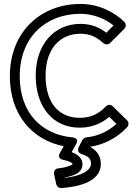

<svg xmlns="http://www.w3.org/2000/svg" viewBox="-20 -711 692 973"><path d="M534 -119 570 -83C526 -44 477 -21 418 -15C410 -14 402 -9 398 -2L379 34C376 41 369 62 394 70C428 81 441 93 441 119C441 152 394 181 309 190V188C348 181 398 168 398 121C398 89 372 71 343 60L364 22C364 22 388 -11 345 -15C193 -30 80 -136 80 -325C80 -525 215 -641 387 -641C455 -641 514 -615 555 -582L519 -545C483 -573 440 -590 388 -590C254 -590 161 -485 161 -328C161 -170 247 -64 384 -64C445 -64 494 -85 534 -119ZM552 -172C542 -182 527 -182 517 -172C480 -134 441 -114 384 -114C279 -114 211 -188 211 -328C211 -465 285 -540 388 -540C436 -540 470 -523 503 -493C512 -485 528 -483 538 -493L610 -565C620 -575 619 -592 609 -601C560 -649 482 -691 387 -691C190 -691 30 -553 30 -325C30 -128 145 -1 303 30L284 63C267 93 297 98 300 99C349 110 348 121 348 121C347 123 325 137 276 142C255 144 252 162 254 172L265 222C267 233 279 243 291 242C381 236 491 209 491 119C491 77 467 49 436 33C509 22 574 -13 624 -66C633 -76 634 -92 624 -101Z"/></svg>

Font: Falling Sky
Style: ExtOu
Weight: 400
Designer: Paul D. Hunt
Foundry: Adobe Systems Incorporated
Version: Version 1.02